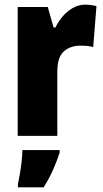

<svg xmlns="http://www.w3.org/2000/svg" viewBox="-20 -583 443 824"><path d="M345 -563Q369 -563 394 -557L380 -381Q370 -384 357.5 -385.5Q345 -387 326 -387Q281 -387 253.5 -362Q226 -337 226 -276V0H56V-553H185L210 -465H218Q229 -489 248 -511.5Q267 -534 292 -548.5Q317 -563 345 -563ZM236 72Q223 112 206.5 148.5Q190 185 167 221H57V207Q61 189 65.5 162Q70 135 73 108Q76 81 76 61H236Z"/></svg>

Font: Noto Sans Gurmukhi UI Condensed Black
Style: Regular
Weight: 900
Width: 3
Designer: Jelle Bosma - Monotype Design Team
Foundry: Monotype Imaging Inc.
Version: Version 2.004; ttfautohint (v1.8.4.7-5d5b)